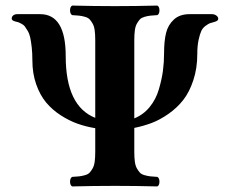

<svg xmlns="http://www.w3.org/2000/svg" viewBox="-20 -667 824 689"><path d="M321.8 -522.9Q321.8 -543.5 319.8 -558.1Q317.9 -572.8 312.3 -582.5Q306.6 -592.3 301.3 -597.9Q295.9 -603.5 284.7 -606.7Q273.4 -609.9 264.4 -610.8Q255.4 -611.8 238.8 -612.8Q231.4 -617.2 231.4 -629.9Q231.4 -642.6 238.8 -647Q318.8 -645 393.1 -645Q464.8 -645 544.9 -647Q552.2 -642.6 552.2 -629.9Q552.2 -617.2 544.9 -612.8Q528.3 -611.8 519.3 -610.8Q510.3 -609.9 499 -606.7Q487.8 -603.5 482.4 -597.9Q477.1 -592.3 471.4 -582.5Q465.8 -572.8 463.9 -558.1Q461.9 -543.5 461.9 -522.9V-242.2Q494.6 -255.4 517.1 -283Q539.6 -310.5 550 -346.2Q560.5 -381.8 564.7 -412.8Q568.8 -443.8 568.8 -477.1Q568.8 -519.5 575.9 -548.6Q583 -577.6 604 -596.9Q625 -616.2 660.2 -616.2H740.2Q749.5 -616.2 756.3 -611.3Q763.2 -606.4 763.2 -599.1Q763.2 -591.8 748 -587.9Q737.3 -585 732.9 -583.5Q728.5 -582 718 -574.5Q707.5 -566.9 702.4 -555.9Q697.3 -544.9 692.6 -523.7Q688 -502.4 688 -473.1Q688 -421.9 673.8 -379.2Q659.7 -336.4 637.5 -308.1Q615.2 -279.8 584.5 -258.3Q553.7 -236.8 523.9 -225.6Q494.1 -214.4 461.9 -208V-122.1Q461.9 -101.6 463.9 -86.9Q465.8 -72.3 471.4 -62.5Q477.1 -52.7 482.4 -47.1Q487.8 -41.5 499 -38.3Q510.3 -35.2 519.3 -34.2Q528.3 -33.2 544.9 -32.2Q552.2 -27.8 552.2 -15.1Q552.2 -2.4 544.9 2Q464.8 0 393.1 0Q318.8 0 238.8 2Q231.4 -2.4 231.4 -15.1Q231.4 -27.8 238.8 -32.2Q255.4 -33.2 264.4 -34.2Q273.4 -35.2 284.7 -38.3Q295.9 -41.5 301.3 -47.1Q306.6 -52.7 312.3 -62.5Q317.9 -72.3 319.8 -86.9Q321.8 -101.6 321.8 -122.1V-207Q288.6 -212.4 258.3 -223.1Q228 -233.9 197.8 -253.4Q167.5 -272.9 145.5 -299.3Q123.5 -325.7 109.9 -364.5Q96.2 -403.3 96.2 -450.2Q96.2 -476.6 93.8 -497.8Q91.3 -519 88.4 -532.7Q85.4 -546.4 78.9 -557.1Q72.3 -567.9 68.6 -572.8Q64.9 -577.6 56.6 -582Q48.3 -586.4 45.9 -587.2Q43.5 -587.9 35.2 -589.8Q22 -593.3 22 -600.1Q22 -607.4 27.6 -611.8Q33.2 -616.2 42 -616.2H124Q215.8 -616.2 215.8 -465.8Q215.8 -286.1 321.8 -244.1Z"/></svg>

Font: Common Serif
Style: Bold
Weight: 700
Designer: Philipp H. Poll, Khaled Hosny
Foundry: Stefan Peev, Context Ltd.
Version: Version 1.026